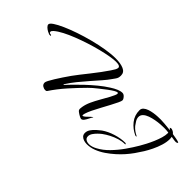

<svg xmlns="http://www.w3.org/2000/svg" viewBox="-48 -1198 1873 1873"><g transform="rotate(45 888.5 -261.0)"><path d="M496 49Q479 49 460 37Q441 25 441 0Q441 -10 453.5 -34Q466 -58 486.5 -91Q507 -124 531 -160Q555 -196 579 -230Q598 -257 628 -295Q658 -333 692 -376Q726 -419 758 -462Q790 -505 814 -541Q828 -562 838 -579.5Q848 -597 848 -610Q848 -622 834.5 -629Q821 -636 789 -636Q760 -636 710 -627.5Q660 -619 598 -603.5Q536 -588 470.5 -567Q405 -546 342.5 -521.5Q280 -497 229 -470.5Q178 -444 147 -417Q130 -402 130 -390Q130 -373 156 -373Q161 -370 161 -367Q161 -360 141 -363Q133 -365 114.5 -374.5Q96 -384 80.5 -398.5Q65 -413 65 -427Q65 -443 99 -466Q133 -489 191.5 -515Q250 -541 323 -566Q396 -591 475 -611.5Q554 -632 629 -644.5Q704 -657 766 -657Q834 -657 877 -638Q920 -619 920 -575Q920 -557 916.5 -545Q913 -533 904.5 -520.5Q896 -508 880 -486Q858 -454 821.5 -412Q785 -370 742.5 -322Q700 -274 660 -224.5Q620 -175 590 -128Q586 -123 585.5 -116.5Q585 -110 590 -116Q610 -138 647 -176Q684 -214 731 -258.5Q778 -303 829 -345Q880 -387 928 -417Q963 -440 994 -453Q1025 -466 1050 -466Q1063 -466 1074.5 -456.5Q1086 -447 1093.5 -435Q1101 -423 1101 -415Q1101 -403 1086.5 -372.5Q1072 -342 1050 -300.5Q1028 -259 1004 -215Q980 -171 960.5 -131Q941 -91 933 -64Q931 -56 929.5 -50Q928 -44 928 -39Q928 -32 933 -32Q940 -32 957 -45Q967 -53 982 -68.5Q997 -84 1007 -91Q1012 -95 1015 -96Q1018 -97 1014 -90Q1006 -80 995.5 -58Q985 -36 972 -18Q959 0 943 0Q936 0 917 -10Q898 -20 881 -33Q871 -40 868 -47.5Q865 -55 865 -63Q865 -75 868 -90Q875 -132 895 -175.5Q915 -219 941 -264Q967 -309 991 -353Q1021 -409 1021 -425Q1021 -435 1012 -435Q1002 -435 979 -421.5Q956 -408 924 -384Q892 -359 850 -326.5Q808 -294 773 -259Q709 -195 639.5 -117Q570 -39 517 41Q512 49 496 49ZM1157 135Q1137 135 1116 129Q1095 123 1080.5 108.5Q1066 94 1066 70Q1066 43 1083 18Q1100 -7 1124 -28.5Q1148 -50 1167 -64Q1217 -99 1284.5 -120Q1352 -141 1413 -141Q1420 -141 1424 -135Q1428 -129 1419 -129Q1381 -129 1340 -116.5Q1299 -104 1261.5 -84.5Q1224 -65 1194 -43Q1178 -31 1158.5 -12Q1139 7 1124.5 28.5Q1110 50 1110 72Q1110 97 1129 108.5Q1148 120 1170 120Q1191 120 1211.5 113.5Q1232 107 1250 97Q1309 66 1361 12.5Q1413 -41 1456.5 -103Q1500 -165 1532 -220Q1547 -245 1565.5 -280.5Q1584 -316 1601 -355.5Q1618 -395 1629 -432.5Q1640 -470 1640 -499Q1640 -505 1639 -508Q1624 -510 1609 -511Q1594 -512 1579 -512Q1560 -512 1529 -510Q1498 -508 1462.5 -501.5Q1427 -495 1396 -484Q1365 -473 1345 -454.5Q1325 -436 1325 -410Q1325 -387 1338.5 -364.5Q1352 -342 1365 -325Q1382 -305 1402 -290.5Q1422 -276 1445 -265Q1445 -264 1446 -263.5Q1447 -263 1447 -262Q1447 -260 1443.5 -259.5Q1440 -259 1439 -259Q1436 -259 1430 -261Q1369 -289 1327.5 -341Q1286 -393 1286 -463Q1286 -486 1303 -501.5Q1320 -517 1346.5 -526Q1373 -535 1402 -539.5Q1431 -544 1457 -545Q1483 -546 1498 -546Q1515 -546 1552.5 -543Q1590 -540 1632 -535Q1626 -546 1615 -551Q1619 -553 1623.5 -555Q1628 -557 1632 -557Q1635 -557 1637.5 -556.5Q1640 -556 1643 -555Q1668 -547 1681 -529Q1713 -524 1738.5 -519Q1764 -514 1774 -509Q1777 -506 1777 -506Q1777 -501 1769.5 -497.5Q1762 -494 1758 -494H1756Q1740 -494 1724 -497Q1708 -500 1692 -502Q1695 -489 1695 -472Q1695 -432 1680.5 -384.5Q1666 -337 1644 -292Q1622 -247 1601 -213Q1576 -173 1549.5 -135.5Q1523 -98 1492 -63Q1463 -30 1424.5 4.5Q1386 39 1342 69Q1298 99 1251 117Q1204 135 1157 135Z"/></g></svg>

Font: The Nautigal
Style: Bold
Weight: 700
Designer: Robert E. Leuschke
Foundry: Robert E. Leuschke
Version: Version 1.100; ttfautohint (v1.8.3)